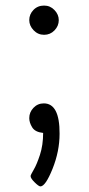

<svg xmlns="http://www.w3.org/2000/svg" viewBox="-20 -477 318 689"><path d="M85 -53.2Q85 -74.2 100.1 -90.1Q115.2 -106 137.2 -106Q194.3 -106 193.8 2.9Q193.8 65.9 168.5 128.9Q143.1 191.9 125 191.9Q119.1 191.9 104.5 177.5Q89.8 163.1 89.8 154.8Q89.8 150.9 100.8 132.3Q111.8 113.8 123.3 78.9Q134.8 43.9 134.8 0Q106 -2.9 95.5 -20Q85 -37.1 85 -53.2ZM85 -404.8Q85 -425.8 100.1 -441.4Q115.2 -457 138.2 -457Q160.2 -457 175.5 -440.9Q190.9 -424.8 190.9 -404.8Q190.9 -383.8 175.5 -367.9Q160.2 -352.1 138.2 -352.1Q116.2 -352.1 100.6 -368.4Q85 -384.8 85 -404.8Z"/></svg>

Font: CMU Concrete
Style: Roman
Weight: 500
Version: Version 0.7.0